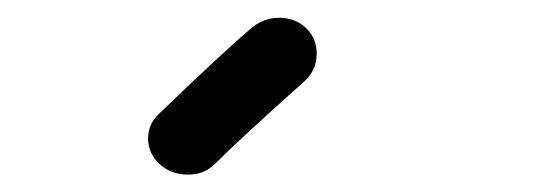

<svg xmlns="http://www.w3.org/2000/svg" viewBox="-20 74 640 221"><path d="M165 264Q151 252 150.5 234.5Q150 217 163 205Q242 129 271 105Q285 94 303 94.5Q321 95 333 107Q345 119 344.5 137Q344 155 331 167Q256 234 227 263Q215 275 196.5 275Q178 275 165 264Z"/></svg>

Font: Hoogli
Style: Bold
Weight: 700
Designer: Anand Singh Naorem
Foundry: Brand New Type
Version: Version 1.00 b007